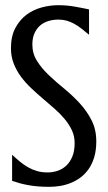

<svg xmlns="http://www.w3.org/2000/svg" viewBox="-20 -703 414 736"><path d="M162.1 -42Q181.6 -42 200.4 -48.1Q219.2 -54.2 233.9 -67.9Q248.5 -81.5 257.3 -102.8Q266.1 -124 266.1 -154.8Q266.1 -181.2 255.6 -203.6Q245.1 -226.1 228 -246.6Q210.9 -267.1 189 -286.4Q167 -305.7 144 -325.2Q121.1 -344.7 99.1 -365.5Q77.1 -386.2 60.1 -409.4Q43 -432.6 32.5 -459.5Q22 -486.3 22 -518.1Q22 -564.5 39.1 -596.2Q56.2 -627.9 82.5 -647.2Q108.9 -666.5 140.9 -674.8Q172.9 -683.1 203.1 -683.1Q234.9 -683.1 264.4 -678Q293.9 -672.9 321.3 -667V-569.8Q305.7 -583 291.7 -593.8Q277.8 -604.5 263.9 -612.1Q250 -619.6 235.4 -623.8Q220.7 -627.9 204.1 -627.9Q183.6 -627.9 165.3 -622.3Q147 -616.7 133.5 -605Q120.1 -593.3 112.1 -575.2Q104 -557.1 104 -532.2Q104 -497.6 122.1 -469Q140.1 -440.4 167.5 -414.6Q194.8 -388.7 226.6 -362.8Q258.3 -336.9 285.6 -307.1Q313 -277.3 331.1 -241.9Q349.1 -206.5 349.1 -161.1Q349.1 -127 341.3 -100.8Q333.5 -74.7 320.1 -55.4Q306.6 -36.1 289.1 -22.9Q271.5 -9.8 251.5 -1.7Q231.4 6.3 210.2 9.8Q189 13.2 168.9 13.2Q145 13.2 125 11.5Q105 9.8 87.6 6.6Q70.3 3.4 55.4 -0.7Q40.5 -4.9 26.4 -9.8V-109.9Q41.5 -95.7 56.6 -83.3Q71.8 -70.8 88.1 -61.5Q104.5 -52.2 122.6 -47.1Q140.6 -42 162.1 -42Z"/></svg>

Font: Crushed
Style: Regular
Weight: 400
Width: 3
Designer: Astigmatic (AOETI)
Foundry: Astigmatic (AOETI)
Version: Version 001.001